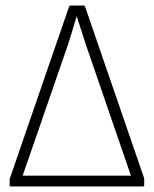

<svg xmlns="http://www.w3.org/2000/svg" viewBox="-20 -675 557 695"><path d="M20 0Q15 0 15 -5V-26Q15 -28 15.5 -29.5Q16 -31 17 -33L230 -651Q232 -655 237 -655H282Q286 -655 288 -651L500 -35Q501 -32 501.5 -30Q502 -28 502 -26V-5Q502 0 496 0ZM62 -39H454L290 -516Q282 -541 274 -565.5Q266 -590 258 -615H257Q250 -590 242 -564.5Q234 -539 226 -513Z"/></svg>

Font: Sofia Sans Semi Condensed ExtraLight
Style: Regular
Weight: 250
Version: Version 4.100